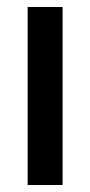

<svg xmlns="http://www.w3.org/2000/svg" viewBox="-20 -529 258 549"><path d="M59 0V-509H159V0Z"/></svg>

Font: Red Hat Display SemiBold
Style: Regular
Weight: 600
Designer: Pentagram, MCKL
Foundry: Pentagram, MCKL
Version: Version 1.023